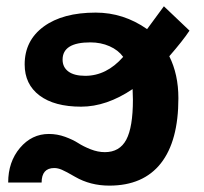

<svg xmlns="http://www.w3.org/2000/svg" viewBox="-20 -578 645 608"><path d="M445.8 -485.8 499 -558.1 580.1 -481Q559.1 -449.2 516.1 -399.9Q544.9 -342.3 544.9 -267.1Q544.9 -131.3 489.3 -60.8Q433.6 9.8 326.2 9.8Q266.1 9.8 217.8 -18.1Q188.5 -35.2 175.8 -40.5Q163.1 -45.9 151.9 -45.9Q111.8 -45.9 111.8 0H5.9Q5.9 -65.4 43.2 -109.6Q80.6 -153.8 134.8 -153.8Q161.1 -153.8 186 -144.8Q210.9 -135.7 227.5 -125Q244.1 -114.3 267.1 -105.2Q290 -96.2 312 -96.2Q358.9 -96.2 379.9 -135.7Q400.9 -175.3 400.9 -262.2L399.9 -295.9Q317.4 -240.2 236.8 -240.2Q152.3 -240.2 105.2 -275.6Q58.1 -311 58.1 -374Q58.1 -449.7 118.4 -493.9Q178.7 -538.1 283.2 -538.1Q371.1 -538.1 445.8 -485.8ZM178.2 -389.2Q178.2 -365.2 196.5 -351.6Q214.8 -337.9 250 -337.9Q317.4 -337.9 370.1 -397.9Q354.5 -419.4 326.9 -431.6Q299.3 -443.8 266.1 -443.8Q178.2 -443.8 178.2 -389.2Z"/></svg>

Font: Libra Sans Modern
Style: Bold
Weight: 700
Foundry: Stefan Peev, Context Ltd
Version: Version 1.000